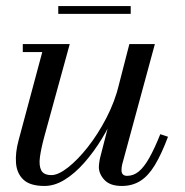

<svg xmlns="http://www.w3.org/2000/svg" viewBox="-20 -606 612 636"><path d="M127.5 10Q79.5 10 57.5 -11Q35.5 -32 33 -66.2Q30.5 -100.5 41.5 -141L120 -433.5H55.5V-460H211L126.5 -152.5Q116 -113.5 112.2 -85.2Q108.5 -57 116.8 -41.5Q125 -26 150.5 -26Q173 -26 205.2 -51.2Q237.5 -76.5 271 -119Q304.5 -161.5 332.5 -215.5Q360.5 -269.5 374.5 -327H394.5Q383.5 -284 363.8 -237Q344 -190 317.2 -146.2Q290.5 -102.5 259.2 -67Q228 -31.5 194.5 -10.8Q161 10 127.5 10ZM383.5 10Q344.5 10 326 -10Q307.5 -30 307.5 -52.5Q307.5 -58.5 308.8 -67.8Q310 -77 312 -85L408.5 -460H493L384.5 -60.5Q383.5 -56 383 -51.2Q382.5 -46.5 382.5 -42.5Q382.5 -23.5 401 -23.5Q422 -23.5 439.5 -37.8Q457 -52 474.2 -82.5Q491.5 -113 511 -161.5L536.5 -153Q515 -95.5 493.2 -59.5Q471.5 -23.5 445 -6.8Q418.5 10 383.5 10ZM173 -560V-586H413V-560Z"/></svg>

Font: Bodoni Moda 9pt
Style: Italic
Weight: 400
Italic angle: -13°
Designer: Owen Earl
Foundry: indestructible type
Version: Version 2.005